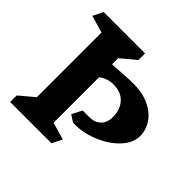

<svg xmlns="http://www.w3.org/2000/svg" viewBox="-192 -975 1163 1163"><g transform="rotate(45 389.5 -393.0)"><path d="M552 -376Q552 -438 516.5 -478Q481 -518 414 -518Q365 -518 322 -488V-97L433 -65L401 0H47V-56L141 -135V-689L30 -721L63 -786H417V-730L322 -650V-598Q357 -599 404 -603Q468 -607 499 -607Q573 -607 630 -581Q687 -555 718.5 -510Q750 -465 750 -411Q750 -350 697 -295Q644 -240 563 -208.5Q482 -177 405 -181L361 -209L394 -274H449Q497 -274 524.5 -301Q552 -328 552 -376Z"/></g></svg>

Font: Inknut Antiqua
Style: Bold
Weight: 700
Designer: Claus Eggers Sørensen
Foundry: Claus Eggers Sørensen
Version: Version 1.003; ttfautohint (v1.8.2) -l 8 -r 50 -G 200 -x 14 